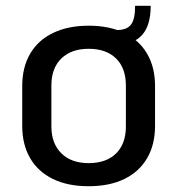

<svg xmlns="http://www.w3.org/2000/svg" viewBox="-20 -637 614 665"><path d="M287 8Q215 8 163.5 -17Q112 -42 84.5 -89Q57 -136 57 -201V-339Q57 -404 84.5 -451Q112 -498 164 -523Q216 -548 287 -548Q359 -548 410.5 -523Q462 -498 489.5 -451Q517 -404 517 -339V-201Q517 -136 489.5 -89Q462 -42 410.5 -17Q359 8 287 8ZM287 -72Q348 -72 382 -105.5Q416 -139 416 -199V-341Q416 -401 382 -434.5Q348 -468 287 -468Q227 -468 192.5 -434.5Q158 -401 158 -341V-199Q158 -140 192.5 -106Q227 -72 287 -72ZM385 -533Q419 -533 433.5 -551.5Q448 -570 448 -617H502Q502 -483 385 -483Z"/></svg>

Font: Pathway Extreme SemiCondensed Medium
Style: Regular
Weight: 500
Width: 4
Version: Version 1.001;gftools[0.9.26]